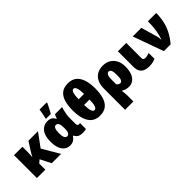

<svg xmlns="http://www.w3.org/2000/svg" viewBox="121 -1916 3277 3277"><g transform="rotate(-45 1759.5 -277.5)"><path d="M634 -553 457 -311 640 0H414L315 -195L259 -147V0H56V-553H259V-433Q259 -392 257 -362.5Q255 -333 253 -314H258Q263 -327 276 -349.5Q289 -372 306 -400L404 -553Z M925 -138Q950 -138 964 -152.5Q978 -167 984.5 -196Q991 -225 991 -270V-275Q991 -341 976 -377Q961 -413 923 -413Q894 -413 878.5 -377Q863 -341 863 -273Q863 -207 878.5 -172.5Q894 -138 925 -138ZM853 10Q765 10 711.5 -62.5Q658 -135 658 -274Q658 -417 716 -489Q774 -561 867 -561Q920 -561 953 -541Q986 -521 1007 -479H1015Q1019 -496 1027 -517Q1035 -538 1047 -553H1217Q1210 -532 1200.5 -497.5Q1191 -463 1183.5 -419Q1176 -375 1176 -324V-199Q1176 -164 1187 -152Q1198 -140 1213 -140Q1219 -140 1227.5 -142Q1236 -144 1240 -145V-3Q1236 0 1221.5 3Q1207 6 1190.5 8Q1174 10 1164 10Q1103 10 1068 -8Q1033 -26 1009 -72H996Q983 -50 962.5 -31Q942 -12 915 -1Q888 10 853 10ZM881 -622Q885 -639 890 -661Q895 -683 899.5 -707Q904 -731 908 -754Q912 -777 914 -795H1088V-782Q1075 -754 1061 -725.5Q1047 -697 1031.5 -668Q1016 -639 997 -606H881Z M1843 -381Q1843 -259 1816 -171Q1789 -83 1729.5 -36.5Q1670 10 1572 10Q1437 10 1370 -93.5Q1303 -197 1303 -381Q1303 -504 1329.5 -591Q1356 -678 1415 -724.5Q1474 -771 1572 -771Q1708 -771 1775.5 -668.5Q1843 -566 1843 -381ZM1572 -124Q1605 -124 1621.5 -171.5Q1638 -219 1639 -313H1508Q1508 -221 1524 -172.5Q1540 -124 1572 -124ZM1575 -637Q1543 -637 1527.5 -590Q1512 -543 1510 -447H1641Q1639 -543 1622.5 -590Q1606 -637 1575 -637Z M2471 -276Q2471 -186 2446.5 -122Q2422 -58 2377.5 -24Q2333 10 2271 10Q2237 10 2203.5 1Q2170 -8 2148 -23H2133Q2137 0 2141 37.5Q2145 75 2145 107V240H1944V-273Q1944 -362 1974.5 -427Q2005 -492 2064 -527.5Q2123 -563 2210 -563Q2285 -563 2344 -529Q2403 -495 2437 -430.5Q2471 -366 2471 -276ZM2208 -421Q2178 -421 2161.5 -390.5Q2145 -360 2145 -299V-175Q2156 -157 2175 -147.5Q2194 -138 2209 -138Q2238 -138 2252.5 -169Q2267 -200 2267 -276Q2267 -353 2252.5 -387Q2238 -421 2208 -421Z M2765 -190Q2765 -159 2781.5 -149.5Q2798 -140 2814 -140Q2840 -140 2861.5 -145.5Q2883 -151 2914 -161V-21Q2884 -8 2847 1Q2810 10 2760 10Q2705 10 2660.5 -6.5Q2616 -23 2589.5 -65Q2563 -107 2563 -181V-553H2765Z M2921 -553H3129L3219 -241Q3221 -232 3222 -220.5Q3223 -209 3224 -196.5Q3225 -184 3226 -172H3231Q3242 -205 3252 -241.5Q3262 -278 3270 -322.5Q3278 -367 3282.5 -423.5Q3287 -480 3287 -553H3488Q3488 -449 3467.5 -356Q3447 -263 3402.5 -176Q3358 -89 3284 0H3120Z"/></g></svg>

Font: Noto Sans Display Black
Style: Regular
Weight: 900
Designer: Monotype Design Team
Foundry: Monotype Imaging Inc.
Version: Version 2.003